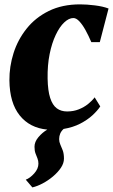

<svg xmlns="http://www.w3.org/2000/svg" viewBox="-20 -570 504 857"><path d="M95 232Q114 225 132.8 204Q151.5 183 151.5 160.5Q151.5 147.5 147.2 137Q143 126.5 138.5 114.8Q134 103 134 85Q134 63 151.5 42.2Q169 21.5 191 8.5Q112.5 1 67.8 -55Q23 -111 22 -211.5Q21.5 -273 40.5 -333Q59.5 -393 98.8 -442.2Q138 -491.5 197.8 -521Q257.5 -550.5 337.5 -550.5Q367 -550.5 403.2 -546Q439.5 -541.5 464.5 -532L425.5 -382Q415.5 -382 406.2 -382Q397 -382 387.5 -382Q375.5 -410.5 362 -435Q348.5 -459.5 334.5 -474.5Q320.5 -489.5 307.5 -489.5Q287.5 -489.5 266.8 -470Q246 -450.5 228.8 -414.2Q211.5 -378 201.5 -328.5Q191.5 -279 192.5 -219Q193.5 -165 204 -132.8Q214.5 -100.5 233.5 -86.5Q252.5 -72.5 279.5 -72.5Q308 -72.5 331.2 -81.8Q354.5 -91 372.5 -105.2Q390.5 -119.5 402.5 -135.5L427.5 -95Q415 -76 392.8 -55.5Q370.5 -35 338.2 -18.2Q306 -1.5 264 5.5Q253.5 15 248.8 26.2Q244 37.5 244 51Q244 63.5 249.2 75Q254.5 86.5 260 101.2Q265.5 116 265.5 138Q265.5 158.5 251.8 179Q238 199.5 216.2 217.8Q194.5 236 170.2 248.8Q146 261.5 124.5 266.5Z"/></svg>

Font: Merriweather 60pt Black
Style: Italic
Weight: 900
Italic angle: -7.8°
Version: Version 2.101